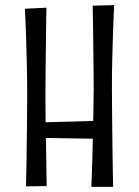

<svg xmlns="http://www.w3.org/2000/svg" viewBox="-20 -728 542 748"><path d="M336 0Q336 0 337 -28Q338 -56 339.5 -101.5Q341 -147 342 -199Q343 -251 344 -299Q345 -347 345 -381Q345 -416 344.5 -459Q344 -502 343.5 -545.5Q343 -589 342.5 -625.5Q342 -662 341.5 -684Q341 -706 341 -706L425 -708Q425 -708 423.5 -681.5Q422 -655 420.5 -609.5Q419 -564 417.5 -505.5Q416 -447 416 -383Q416 -319 417 -251.5Q418 -184 418.5 -127Q419 -70 420 -35Q421 0 421 0ZM129 -251 384 -258V-187L129 -191ZM81 -2Q81 -2 82 -32.5Q83 -63 83.5 -114Q84 -165 85 -227Q86 -289 86 -353Q86 -417 84.5 -478Q83 -539 81.5 -587.5Q80 -636 78.5 -665Q77 -694 77 -694L161 -698Q161 -698 160.5 -673.5Q160 -649 159.5 -609.5Q159 -570 158.5 -523.5Q158 -477 157.5 -432Q157 -387 157 -352Q157 -317 157.5 -271.5Q158 -226 159 -179Q160 -132 160.5 -92Q161 -52 161.5 -27.5Q162 -3 162 -3Z"/></svg>

Font: Truculenta
Style: Regular
Weight: 400
Designer: Ivan Castro, Eva Sanz & Omnibus-Type Team
Foundry: Omnibus-Type
Version: Version 1.002